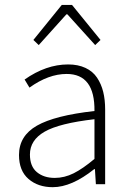

<svg xmlns="http://www.w3.org/2000/svg" viewBox="-20 -757 531 789"><path d="M58.1 -120.1Q58.1 -198.7 131.8 -240.7Q205.6 -282.7 368.2 -300.8Q370.1 -453.1 253.9 -453.1Q179.2 -453.1 101.1 -397L81.1 -430.2Q169.4 -492.2 259.8 -492.2Q300.8 -492.2 331.1 -478Q361.3 -463.9 378.7 -438Q396 -412.1 404.1 -379.6Q412.1 -347.2 412.1 -307.1V0H374L370.1 -62H367.2Q274.4 12.2 196.8 12.2Q136.2 12.2 97.2 -21.5Q58.1 -55.2 58.1 -120.1ZM103 -122.1Q103 -73.2 131.6 -49.6Q160.2 -25.9 205.1 -25.9Q244.6 -25.9 282.7 -44.9Q320.8 -64 368.2 -104V-267.1Q223.6 -250.5 163.3 -215.8Q103 -181.2 103 -122.1ZM117.2 -592.8 233.9 -736.8H275.9L393.1 -592.8L371.1 -571.8L256.8 -698.2H252.9L139.2 -571.8Z"/></svg>

Font: Source Sans Pro Light
Style: Regular
Weight: 300
Designer: Paul D. Hunt
Foundry: Adobe Systems Incorporated
Version: Version 2.020;PS 2.0;hotconv 1.0.86;makeotf.lib2.5.63406